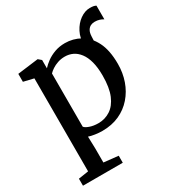

<svg xmlns="http://www.w3.org/2000/svg" viewBox="-214 -806 1073 1174"><g transform="rotate(-30 322.5 -219.0)"><path d="M519 -383 475 -419 459.5 -498Q457 -549 478.2 -590Q499.5 -631 533.2 -655Q567 -679 602 -679Q632.5 -679 645 -670.5V-574Q633.5 -581.5 618.8 -586.2Q604 -591 586 -591Q571.5 -591.5 557.8 -585.2Q544 -579 535 -563.8Q526 -548.5 525 -522ZM23 241.5V192L94 181V-475.5L22.5 -492.5V-548.5L167.5 -567H170L191 -549V-490.5Q207 -508.5 232 -526.8Q257 -545 290 -557Q323 -569 362.5 -569Q419.5 -569 469.5 -541.2Q519.5 -513.5 550 -453.5Q580.5 -393.5 580.5 -297Q580.5 -234 561 -178.2Q541.5 -122.5 504.2 -79.8Q467 -37 414 -13Q361 11 293.5 11Q270 11 243.2 7Q216.5 3 199.5 -3L202 80.5V181L304 192V241.5ZM297 -42Q343.5 -42 381.5 -66.8Q419.5 -91.5 441.8 -144.2Q464 -197 464 -282Q464 -339 453 -380Q442 -421 422 -447.2Q402 -473.5 376.2 -485.8Q350.5 -498 321 -498Q294 -498 270.5 -490Q247 -482 229.5 -470.2Q212 -458.5 202 -447.5V-72Q209.5 -61 236 -51.5Q262.5 -42 297 -42Z"/></g></svg>

Font: Merriweather 20pt Medium
Style: Regular
Weight: 500
Version: Version 2.100